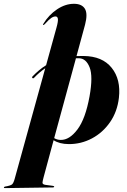

<svg xmlns="http://www.w3.org/2000/svg" viewBox="-136 -752 668 1010"><path d="M43 -342.5Q38.5 -338 34.5 -341.5Q30.5 -345.5 36 -351Q52 -367.5 69.5 -382.2Q87 -397 106.5 -409L161.5 -608Q170.5 -640.5 168.5 -653Q166.5 -665.5 156 -665.5Q145.5 -665.5 133.2 -657.2Q121 -649 100 -625.5Q94.5 -620 91.5 -620.5Q88 -620.5 92.5 -627.5Q120.5 -673.5 164 -702.8Q207.5 -732 253 -732Q294.5 -732 310.5 -706Q326.5 -680 311.5 -622.5L266.5 -457Q284.5 -458 303.5 -457.5Q402.5 -456.5 451.5 -395.2Q500.5 -334 489.5 -237.5Q481 -164.5 443 -109.5Q405 -54.5 347.8 -24Q290.5 6.5 225 6Q176.5 5.5 146 -14.5L94 178Q88.5 198 87.5 208Q86.5 218 103.5 220.5L141 225.5Q149 226.5 149 230Q149 234 142 234L-110 237.5Q-115.5 237.5 -115.5 234Q-115.5 231 -109.5 229.5Q-80 224.5 -72.5 217.8Q-65 211 -59 189.5L102 -393Q71 -372 43 -342.5ZM183.5 -16Q229 -15 271.2 -70.8Q313.5 -126.5 335 -245Q354 -350.5 335.5 -397.5Q317 -444.5 280 -445.5Q271.5 -446 263.5 -445.5L149 -25.5Q164.5 -16 183.5 -16Z"/></svg>

Font: Fraunces 144pt S000
Style: Bold Italic
Weight: 700
Italic angle: -16°
Version: Version 1.000; ttfautohint (v1.8.3)